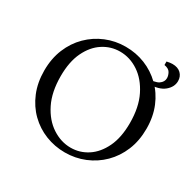

<svg xmlns="http://www.w3.org/2000/svg" viewBox="-160 -903 1110 1093"><g transform="rotate(30 395.0 -356.5)"><path d="M395 -680Q463 -680 523 -656Q583 -632 630 -586.5Q677 -541 703.5 -477Q730 -413 730 -334Q730 -255 703.5 -191Q677 -127 630.5 -81Q584 -35 523 -10Q462 15 394 15Q327 15 266.5 -9Q206 -33 159.5 -78.5Q113 -124 86.5 -188Q60 -252 60 -331Q60 -410 86.5 -474Q113 -538 159.5 -584Q206 -630 266.5 -655Q327 -680 395 -680ZM409 -25Q469 -25 519.5 -58Q570 -91 601 -155.5Q632 -220 632 -315Q632 -419 596 -491.5Q560 -564 503 -602Q446 -640 381 -640Q321 -640 270 -607Q219 -574 188 -509.5Q157 -445 157 -350Q157 -246 193 -173.5Q229 -101 287 -63Q345 -25 409 -25ZM612 -562 578 -585Q640 -585 663.5 -601Q687 -617 687 -642Q687 -659 677 -677Q667 -695 637 -700V-723Q659 -728 674 -728Q710 -728 730 -708.5Q750 -689 750 -659Q750 -620 715 -591Q680 -562 612 -562Z"/></g></svg>

Font: Bona Nova SC
Style: Regular
Weight: 400
Designer: Mateusz Machalski
Foundry: Capitalics
Version: Version 4.001; ttfautohint (v1.8.4.7-5d5b)